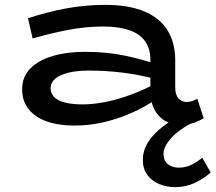

<svg xmlns="http://www.w3.org/2000/svg" viewBox="-20 -503 886 789"><path d="M721 10Q686 10 658 -6.5Q630 -23 614 -54Q598 -85 598 -127V-256Q598 -304 575.5 -334.5Q553 -365 510 -379.5Q467 -394 405 -394Q332 -394 259.5 -380Q187 -366 114 -345L95 -428Q174 -454 252.5 -468.5Q331 -483 412 -483Q508 -483 572 -456.5Q636 -430 668 -379Q700 -328 700 -256V-145Q700 -113 713.5 -98.5Q727 -84 746 -84Q760 -84 771 -88Q782 -92 791 -97L817 -17Q801 -7 777.5 1.5Q754 10 721 10ZM286 13Q221 13 172.5 -4Q124 -21 97.5 -54.5Q71 -88 71 -136Q71 -188 105 -222Q139 -256 197 -273Q255 -290 328 -290Q418 -290 490 -275Q562 -260 624 -239V-177Q553 -196 484 -204.5Q415 -213 345 -213Q297 -213 262 -204.5Q227 -196 207.5 -180Q188 -164 188 -140Q188 -118 204 -103Q220 -88 249.5 -81Q279 -74 320 -74Q363 -74 413.5 -84Q464 -94 518 -114Q572 -134 624 -162L623 -96Q575 -63 519.5 -38.5Q464 -14 405 -0.5Q346 13 286 13ZM699 266Q665 266 634.5 253.5Q604 241 585.5 216Q567 191 567 154Q567 116 588.5 81.5Q610 47 648.5 17.5Q687 -12 738 -33L805 -15Q726 20 689 58.5Q652 97 652 129Q652 157 670 171.5Q688 186 714 186Q742 186 766 174.5Q790 163 811 145L846 206Q816 232 779.5 249Q743 266 699 266Z"/></svg>

Font: BioRhyme SemiExpanded Medium
Style: Regular
Weight: 500
Width: 6
Designer: Aoife Mooney
Foundry: Aoife Mooney Type
Version: Version 1.600;gftools[0.9.33]